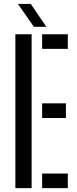

<svg xmlns="http://www.w3.org/2000/svg" viewBox="-20 -978 401 998"><path d="M59.9 0V-800H144.4V0ZM199 0V-76H332.5V0ZM199 -364.8V-440.8H322.5V-364.8ZM199 -724V-800H332.5V-724ZM155.9 -838.8 73.4 -957.5H140.1L220.7 -838.8Z"/></svg>

Font: Big Shoulders Stencil Text SC Thin
Style: Regular
Weight: 100
Designer: Patric King
Foundry: XO Type Co
Version: Version 2.001